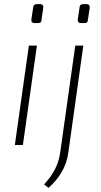

<svg xmlns="http://www.w3.org/2000/svg" viewBox="-20 -703 491 931"><path d="M176 -683H158C147 -683 142 -678 141 -668L132 -608C131 -597 137 -591 148 -591H165C176 -591 180 -595 181 -605L190 -666C191 -676 186 -683 176 -683ZM401 -683H383C372 -683 367 -678 366 -668L357 -608C356 -597 362 -591 373 -591H390C401 -591 405 -595 406 -605L415 -666C416 -676 411 -683 401 -683ZM159 -482H120L52 0H91ZM384 -482H345L272 36C263 100 236 145 194 191L215 208C265 164 302 107 311 39Z"/></svg>

Font: Exo 2 Extra Light
Style: Italic
Weight: 250
Italic angle: -8°
Designer: Natanael Gama
Version: Version 1.001;PS 001.001;hotconv 1.0.88;makeotf.lib2.5.64775